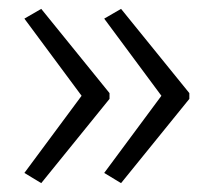

<svg xmlns="http://www.w3.org/2000/svg" viewBox="-20 -488 481 433"><path d="M407 -265 253 -75 215 -98 344 -272 215 -446 253 -468 407 -278ZM227 -265 73 -75 35 -98 164 -272 35 -446 73 -468 227 -278Z"/></svg>

Font: Noto Sans Georgian SemiCondensed Light
Style: Regular
Weight: 300
Width: 4
Designer: Monotype Design Team, Akaki Razmadze
Foundry: Google LLC
Version: Version 2.005; ttfautohint (v1.8.4.7-5d5b)